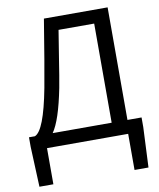

<svg xmlns="http://www.w3.org/2000/svg" viewBox="-100 -811 911 1099"><g transform="rotate(-10 356.0 -261.5)"><path d="M167 -79.1H509.8V-655.3H302.7Q292 -593.8 276.4 -491.7Q260.7 -389.6 249 -327.1Q212.9 -144.5 167 -79.1ZM683.6 -79.1V-23.4L672.9 210H591.8V0H120.1V210H39.1L29.3 -23.4V-79.1H63.5Q119.1 -100.6 165 -341.8Q188.5 -467.8 231.4 -733.4H601.6V-79.1Z"/></g></svg>

Font: Nasu
Style: Regular
Weight: 400
Designer: Ryoko NISHIZUKA (kana &amp; ideographs); Paul D. Hunt (Latin, Greek &amp; Cyrillic); Wenlong ZHANG (bopomofo); Sandoll C
Version: Version 2014.1215